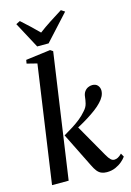

<svg xmlns="http://www.w3.org/2000/svg" viewBox="-151 -1111 814 1194"><g transform="rotate(-15 255.5 -514.0)"><path d="M32 0 140 -754.5 74.5 -771 78.5 -794 237.5 -814.5 254.5 -803 139 0ZM383 10.5Q363.5 10.5 348.5 4.2Q333.5 -2 321.2 -17.2Q309 -32.5 296.5 -59L187.5 -278.5Q221 -298 248 -315.2Q275 -332.5 297.8 -350.8Q320.5 -369 340 -392Q359.5 -412.5 365 -436Q370.5 -459.5 372 -476.5Q374 -497 383.2 -510.2Q392.5 -523.5 406 -530Q419.5 -536.5 433.5 -536.5Q456.5 -536.5 468.5 -522.8Q480.5 -509 481 -490Q481 -470 471.2 -451.5Q461.5 -433 445.5 -417Q430 -400 404.8 -381Q379.5 -362 350.2 -343.8Q321 -325.5 292.8 -310.2Q264.5 -295 242 -284L274 -318L401 -95.5Q414 -72.5 424.8 -62.5Q435.5 -52.5 447.5 -52.5Q459 -52.5 471 -58.5Q483 -64.5 496.5 -78.5L509 -56Q500 -42.5 482 -27Q464 -11.5 439 -0.5Q414 10.5 383 10.5ZM166 -857 76.5 -1024.5 102.5 -1037.5Q130.5 -1012.5 158.2 -986.5Q186 -960.5 212 -934Q247 -960.5 286 -985.8Q325 -1011 366.5 -1037L390 -1021.5L239.5 -857Z"/></g></svg>

Font: Merriweather 96pt Medium
Style: Italic
Weight: 500
Italic angle: -7.8°
Version: Version 2.101